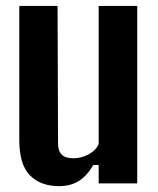

<svg xmlns="http://www.w3.org/2000/svg" viewBox="-20 -620 534 649"><path d="M179.5 9.2Q117.4 9.2 81.3 -27.2Q45.2 -63.6 45.2 -147V-600H174.6L176.2 -136.1Q176.2 -109.7 188.6 -97.4Q201 -85 228.4 -85Q254.1 -85 278.9 -98Q303.6 -110.9 313.5 -132.8V-600H443.9V0H313.5V-62.2H295.3Q273 -24 245.1 -7.4Q217.3 9.2 179.5 9.2Z"/></svg>

Font: Big Shoulders Thin
Style: Regular
Weight: 100
Version: Version 2.002